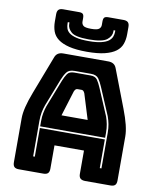

<svg xmlns="http://www.w3.org/2000/svg" viewBox="-102 -1056 935 1135"><g transform="rotate(10 365.0 -488.5)"><path d="M170 -303Q170 -330 174.5 -353Q179 -376 186 -396L250 -560Q260 -585 272 -602.5Q284 -620 314 -620H412Q440 -620 452 -602.5Q464 -585 475 -559L544 -396Q551 -376 555.5 -353Q560 -330 560 -303V-272H170ZM330 -510 283 -358H440L393 -510Q389 -519 384.5 -523Q380 -527 374 -527H349Q343 -527 338.5 -523Q334 -519 330 -510ZM560 -90H570V-303Q570 -331 565.5 -354.5Q561 -378 553 -400L484 -563Q472 -592 458.5 -611Q445 -630 412 -630H314Q280 -630 266 -611Q252 -592 241 -564L177 -400Q169 -378 164.5 -354.5Q160 -331 160 -303V-90H170V-262H560ZM273 -36Q273 -17 264.5 -8.5Q256 0 237 0H90Q71 0 62.5 -8.5Q54 -17 54 -36V-300Q54 -330 63.5 -369Q73 -408 93 -460L180 -687Q186 -704 198.5 -712Q211 -720 231 -720H500Q519 -720 531.5 -712Q544 -704 550 -687L637 -460Q657 -408 666.5 -369Q676 -330 676 -300V-36Q676 -17 667.5 -8.5Q659 0 640 0H489Q469 0 459.5 -8.5Q450 -17 450 -36V-176H273ZM582 -897Q582 -865 572.5 -838.5Q563 -812 538.5 -793.5Q514 -775 472 -764.5Q430 -754 365 -754Q300 -754 258 -764.5Q216 -775 191.5 -793.5Q167 -812 157.5 -838.5Q148 -865 148 -897V-941Q148 -960 156.5 -968.5Q165 -977 184 -977H280Q296 -977 302.5 -970.5Q309 -964 309 -946V-925Q309 -911 319 -901.5Q329 -892 366 -892Q403 -892 414 -901.5Q425 -911 425 -925V-946Q425 -964 431.5 -970.5Q438 -977 455 -977H546Q565 -977 573.5 -968.5Q582 -960 582 -941ZM499 -907V-898Q499 -871 472 -849.5Q445 -828 364 -828Q283 -828 258.5 -849.5Q234 -871 234 -898V-907H224V-898Q224 -884 228.5 -869.5Q233 -855 247.5 -843.5Q262 -832 290 -825Q318 -818 364 -818Q410 -818 439 -825Q468 -832 483 -843.5Q498 -855 503.5 -869.5Q509 -884 509 -898V-907Z"/></g></svg>

Font: Bungee Inline
Style: Regular
Weight: 400
Version: Version 1.000;PS 1.0;hotconv 1.0.72;makeotf.lib2.5.5900